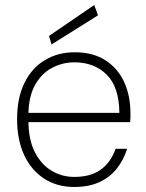

<svg xmlns="http://www.w3.org/2000/svg" viewBox="-20 -732 582 764"><path d="M275 12Q206 12 154.5 -22Q103 -56 75.5 -116.5Q48 -177 48 -258Q48 -342 77 -401.5Q106 -461 158 -492.5Q210 -524 277 -524Q351 -524 400.5 -491.5Q450 -459 474.5 -404.5Q499 -350 499 -283Q499 -274 499 -265.5Q499 -257 498 -246H79V-283H455Q454 -386 404.5 -435Q355 -484 276 -484Q229 -484 187 -462Q145 -440 119 -393Q93 -346 93 -271V-254Q93 -177 118.5 -127Q144 -77 185.5 -52.5Q227 -28 275 -28Q341 -28 381 -57Q421 -86 440 -140H486Q472 -96 445 -61.5Q418 -27 376 -7.5Q334 12 275 12ZM185 -555 175 -589 355 -712 370 -671Z"/></svg>

Font: DM Sans 12pt ExtraLight
Style: Regular
Weight: 250
Version: Version 4.004;gftools[0.9.30]